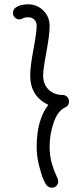

<svg xmlns="http://www.w3.org/2000/svg" viewBox="-20 -680 380 890"><path d="M250 160Q250 172 242 181Q234 190 221 190Q203 190 194 176Q190 171 181 151Q172 131 161 87.5Q150 44 150 0Q150 -124 204 -194Q120 -234 120 -330Q120 -371 135 -451Q150 -531 150 -560Q150 -578 139 -589Q128 -600 110 -600Q95 -600 86 -595Q77 -590 69 -590Q58 -590 49 -599Q40 -608 40 -620Q40 -636 53 -645Q73 -660 110 -660Q152 -660 181 -631Q210 -602 210 -560Q210 -519 195 -439Q180 -359 180 -330Q180 -290 205 -265Q230 -240 270 -240Q282 -240 291 -231.5Q300 -223 300 -210Q300 -190 282 -182Q248 -167 229 -112.5Q210 -58 210 0Q210 42 220 76.5Q230 111 240 131.5Q250 152 250 160Z"/></svg>

Font: Pecita
Style: Book
Weight: 400
Width: 7
Version: Version 4.3